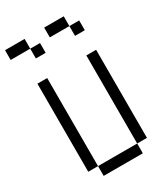

<svg xmlns="http://www.w3.org/2000/svg" viewBox="-213 -969 925 1062"><g transform="rotate(-30 250.0 -437.5)"><path d="M187.5 -750V-812.5H125V-750ZM437.5 -750V-812.5H375V-750ZM125 -62.5V0H375V-62.5ZM125 -62.5V-625H62.5V-62.5ZM375 -62.5H437.5V-625H375ZM125 -812.5V-875H0V-812.5ZM375 -812.5V-875H250V-812.5Z"/></g></svg>

Font: UnifontExMono
Style: Regular
Weight: 500
Version: Version 15.0.06